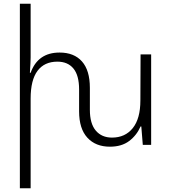

<svg xmlns="http://www.w3.org/2000/svg" viewBox="-20 -780 922 1034"><path d="M794 -487V0H749L741 -99H737Q716 -51 675.5 -20.5Q635 10 572 10Q495 10 450.5 -38.5Q406 -87 406 -180V-298Q406 -374 375.5 -411Q345 -448 289 -448Q219 -448 182 -398.5Q145 -349 145 -249V234H87V-760H145V-471Q145 -448 141 -388H145Q184 -497 301 -497Q379 -497 421.5 -449Q464 -401 464 -307V-189Q464 -114 496 -76.5Q528 -39 583 -39Q654 -39 695 -90Q736 -141 736 -239L737 -487Z"/></svg>

Font: Noto Sans Armenian Light
Style: Regular
Weight: 300
Designer: Monotype Design team
Foundry: Monotype Imaging Inc.
Version: Version 1.000